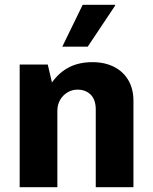

<svg xmlns="http://www.w3.org/2000/svg" viewBox="-20 -780 638 800"><path d="M62 0V-511H179L196.5 -436.5Q227.5 -479.5 268.8 -500.2Q310 -521 365 -521Q417 -521 455.5 -501.2Q494 -481.5 515 -445.5Q536 -409.5 536 -359.5V0H379V-323.5Q379 -364.5 358 -385.5Q337 -406.5 302.5 -406.5Q280 -406.5 260.8 -394.8Q241.5 -383 230.2 -363.2Q219 -343.5 219 -318.5V0ZM239.5 -585.5 324.5 -760H458.5L460 -757L345.5 -585.5Z"/></svg>

Font: Chivo Medium
Style: Regular
Weight: 500
Designer: Hector Gatti
Foundry: Omnibus-Type
Version: Version 2.002